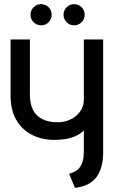

<svg xmlns="http://www.w3.org/2000/svg" viewBox="-20 -890 558 925"><path d="M178 -870Q157 -870 142 -855Q127 -840 127 -819Q127 -798 142 -783Q157 -768 178 -768Q200 -768 214.5 -783Q229 -798 229 -819Q229 -840 214.5 -855Q200 -870 178 -870ZM337 -870Q316 -870 301 -855Q286 -840 286 -819Q286 -798 301 -783Q316 -768 337 -768Q358 -768 373 -783Q388 -798 388 -819Q388 -840 373 -855Q358 -870 337 -870ZM477 -157V-700H384V-412Q384 -386 373.5 -365.5Q363 -345 345 -330.5Q327 -316 304.5 -308.5Q282 -301 259 -301Q214 -301 184 -316Q154 -331 139 -360.5Q124 -390 124 -433V-700H31V-428Q31 -362 57 -315Q83 -268 131 -242Q179 -216 243 -216Q269 -216 294.5 -220Q320 -224 343 -234Q366 -244 384 -261V-161Q384 -135 379 -116Q374 -97 365 -84.5Q356 -72 342.5 -64.5Q329 -57 313 -53L341 15Q412 7 444.5 -36.5Q477 -80 477 -157Z"/></svg>

Font: Advent Pro SemiBold
Style: Regular
Weight: 600
Designer: VivaRado, Andreas Kalpakidis
Foundry: VivaRado, Andreas Kalpakidis
Version: Version 3.000